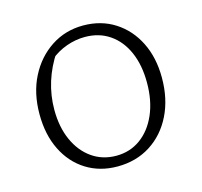

<svg xmlns="http://www.w3.org/2000/svg" viewBox="-98 -765 925 881"><g transform="rotate(-15 364.0 -325.0)"><path d="M356 8Q272 8 207.5 -32.5Q143 -73 107 -146Q71 -219 71 -316Q71 -416 110 -492.5Q149 -569 216.5 -613.5Q284 -658 369 -658Q454 -658 519 -616.5Q584 -575 620.5 -502Q657 -429 657 -333Q657 -233 619 -156Q581 -79 513 -35.5Q445 8 356 8ZM363 -41Q428 -41 478 -77Q528 -113 556.5 -178Q585 -243 585 -329Q585 -412 558 -474Q531 -536 481 -570.5Q431 -605 363 -605Q319 -605 275.5 -589.5Q232 -574 196 -544L222 -574Q142 -454 142 -318Q142 -236 170 -173.5Q198 -111 248 -76Q298 -41 363 -41Z"/></g></svg>

Font: Piazzolla 24pt Light
Style: Regular
Weight: 300
Designer: Juan Pablo del Peral
Foundry: Huerta Tipografica
Version: Version 2.005